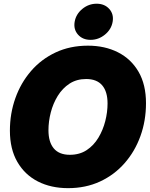

<svg xmlns="http://www.w3.org/2000/svg" viewBox="-20 -980 790 1012"><path d="M338.9 11.7Q249 11.7 179.9 -23.4Q110.8 -58.6 71.5 -126.5Q32.2 -194.3 32.2 -291.5Q32.2 -381.8 61 -462.6Q89.8 -543.5 143.6 -605.7Q197.3 -668 273.2 -703.6Q349.1 -739.3 443.4 -739.3Q532.7 -739.3 601.8 -704.3Q670.9 -669.4 710.2 -601.8Q749.5 -534.2 749.5 -436Q749.5 -343.8 720.2 -262.7Q690.9 -181.6 636.7 -119.9Q582.5 -58.1 507.1 -23.2Q431.6 11.7 338.9 11.7ZM348.1 -164.1Q399.4 -164.1 436.8 -188.7Q474.1 -213.4 498.5 -253.9Q522.9 -294.4 534.9 -341.8Q546.9 -389.2 546.9 -434.6Q546.9 -497.1 518.6 -530.3Q490.2 -563.5 434.1 -563.5Q383.8 -563.5 346.4 -539.1Q309.1 -514.6 284.4 -474.6Q259.8 -434.6 247.6 -387.2Q235.4 -339.8 235.4 -293.5Q235.4 -231 263.7 -197.5Q292 -164.1 348.1 -164.1ZM457.5 -770Q415.5 -770 391.1 -797.6Q366.7 -825.2 373.5 -865.2Q380.4 -905.3 413.8 -932.9Q447.3 -960.4 489.3 -960.4Q531.2 -960.4 555.9 -932.9Q580.6 -905.3 573.7 -865.2Q566.9 -825.2 533.2 -797.6Q499.5 -770 457.5 -770Z"/></svg>

Font: Inter Display Black
Style: Italic
Weight: 900
Italic angle: -9.39999°
Designer: Rasmus Andersson
Foundry: rsms
Version: Version 4.000;git-a52131595